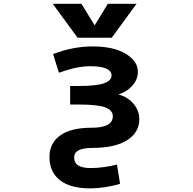

<svg xmlns="http://www.w3.org/2000/svg" viewBox="-20 -784 1040 1033"><path d="M471.7 -96.7Q587.9 -96.7 586.9 -159.2Q586.9 -190.4 546.9 -206.1Q506.8 -221.7 400.4 -221.7H357.4V-321.3H400.4Q500 -321.3 540 -335.9Q580.1 -350.6 580.1 -377.9Q580.1 -427.7 463.9 -427.7Q394.5 -427.7 296.9 -392.6L265.6 -493.2Q373 -534.2 477.5 -534.2Q591.8 -534.2 656.7 -494.6Q721.7 -455.1 721.7 -398.4Q721.7 -353.5 688.5 -319.3Q661.1 -290 617.2 -275.4Q660.2 -265.6 692.4 -232.4Q729.5 -193.4 729.5 -142.6Q729.5 -71.3 664.1 -29.8Q598.6 11.7 477.5 11.7Q378.9 11.7 378.9 62.5Q378.9 121.1 468.8 120.1Q532.2 120.1 609.4 101.6L626 205.1Q541 229.5 465.8 229.5Q358.4 229.5 302.2 185.5Q246.1 141.6 246.1 60.5Q246.1 -13.7 303.7 -55.2Q361.3 -96.7 471.7 -96.7ZM489.3 -647.5 560.5 -763.7H714.8L581.1 -581.1H397.5L263.7 -763.7H418Z"/></svg>

Font: Gen Shin Gothic Monospace Bold
Style: Bold
Weight: 700
Designer: [Source Han Sans]
Ryoko NISHIZUKA  (kana & ideographs); Paul D. Hunt (Latin, Greek & Cyrillic); Wenlong ZHANG  (bopomofo
Version: Version 1.002.20150607